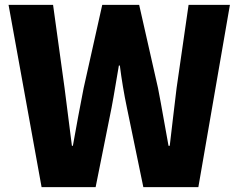

<svg xmlns="http://www.w3.org/2000/svg" viewBox="-20 -765 975 785"><path d="M150 0H371L436 -324C447 -381 456 -441 466 -497H470C477 -441 487 -381 499 -324L566 0H791L920 -745H751L702 -405C693 -328 683 -249 674 -169H669C654 -249 641 -329 626 -405L549 -745H398L322 -405C307 -328 292 -249 278 -169H274C264 -249 254 -327 244 -405L197 -745H15Z"/></svg>

Font: Source Han Sans HK Heavy
Style: Regular
Weight: 900
Designer: Ryoko NISHIZUKA 西塚涼子 (kana, bopomofo & ideographs); Paul D. Hunt (Latin, Greek & Cyrillic); Sandoll Communications 산돌커뮤니
Foundry: Adobe
Version: Version 2.000;hotconv 1.0.107;makeotfexe 2.5.65593